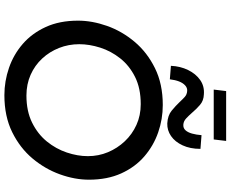

<svg xmlns="http://www.w3.org/2000/svg" viewBox="-110 -960 1076 897"><g transform="rotate(90 428.5 -511.0)"><path d="M424 7Q359 7 296.5 -14.5Q234 -36 184.5 -79Q135 -122 105.5 -186.5Q76 -251 76 -337Q76 -403 100.5 -472.5Q125 -542 174.5 -601Q224 -660 298 -696.5Q372 -733 470 -733Q536 -733 598 -711.5Q660 -690 710 -647Q760 -604 789.5 -539Q819 -474 819 -388Q819 -322 794 -252.5Q769 -183 720 -124.5Q671 -66 597 -29.5Q523 7 424 7ZM426 -96Q499 -96 552.5 -122.5Q606 -149 640.5 -191.5Q675 -234 692 -284.5Q709 -335 709 -383Q709 -433 690.5 -477Q672 -521 639.5 -555.5Q607 -590 563 -610Q519 -630 466 -630Q392 -630 339 -603.5Q286 -577 252 -534Q218 -491 202 -440.5Q186 -390 186 -343Q186 -293 203.5 -248.5Q221 -204 253 -169.5Q285 -135 329 -115.5Q373 -96 426 -96ZM556 -754Q519 -756 496.5 -774.5Q474 -793 456 -812Q444 -825 432.5 -835.5Q421 -846 404 -847Q390 -848 378.5 -837.5Q367 -827 360 -809Q353 -791 350 -766L287 -771Q289 -815 306.5 -851Q324 -887 353 -907.5Q382 -928 420 -925Q450 -924 470 -906.5Q490 -889 506 -870Q520 -854 533 -842Q546 -830 562 -829Q578 -828 588 -839Q598 -850 603.5 -869.5Q609 -889 611 -914L675 -909Q675 -861 658.5 -825.5Q642 -790 615 -771.5Q588 -753 556 -754ZM405 -1029H638L631 -971H398Z"/></g></svg>

Font: Josefin Sans Thin Medium
Style: Italic
Weight: 500
Italic angle: -7°
Version: Version 2.000